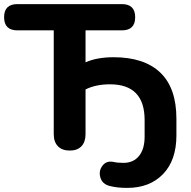

<svg xmlns="http://www.w3.org/2000/svg" viewBox="-23 -725 930 936"><path d="M597 191Q549 191 513 182Q476 173 466.5 141Q457 109 476 83.5Q495 58 528 64Q549 69 579 69Q627 69 654.5 35.5Q682 2 682 -59V-140Q682 -314 513 -314Q444 -314 394 -289V-71Q394 -33 374 -12Q354 9 317 9Q280 9 259.5 -12Q239 -33 239 -71V-577H62Q-3 -577 -3 -641Q-3 -705 62 -705H571Q636 -705 636 -641Q636 -577 571 -577H394V-421Q449 -446 531 -446Q680 -446 758.5 -371Q837 -296 837 -146V-65Q837 56 772 123.5Q707 191 597 191Z"/></svg>

Font: Nunito ExtraBold
Style: Regular
Weight: 800
Designer: Vernon Adams
Foundry: Vernon Adams
Version: Version 3.602